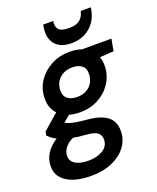

<svg xmlns="http://www.w3.org/2000/svg" viewBox="-201 -825 949 1157"><g transform="rotate(-20 273.5 -246.0)"><path d="M182 232Q116 232 67.5 215.5Q19 199 -6.5 167Q-32 135 -30 88Q-28 49 -8 16Q12 -17 49.5 -43.5Q87 -70 139 -90L182 -33Q131 -15 108 11.5Q85 38 84 67Q83 91 96.5 107Q110 123 136 131.5Q162 140 197 140Q252 140 289 117.5Q326 95 327 54Q329 28 310.5 10Q292 -8 235 -12Q188 -15 151 -22.5Q114 -30 86.5 -40Q59 -50 39.5 -63Q20 -76 8 -90L12 -113L132 -218L215 -189L78 -76L119 -137Q130 -129 142 -122.5Q154 -116 169.5 -111.5Q185 -107 208.5 -103Q232 -99 267 -96Q332 -91 371 -73Q410 -55 426 -25Q442 5 440 44Q438 97 405.5 139.5Q373 182 315.5 207Q258 232 182 232ZM248 -151Q190 -151 150.5 -172Q111 -193 92 -228.5Q73 -264 76 -309Q78 -367 109.5 -413.5Q141 -460 194 -488Q247 -516 312 -516Q370 -516 409 -495Q448 -474 466.5 -438.5Q485 -403 483 -358Q480 -300 449 -253Q418 -206 365.5 -178.5Q313 -151 248 -151ZM264 -244Q312 -244 343.5 -272Q375 -300 377 -347Q380 -384 357.5 -403Q335 -422 296 -422Q247 -422 215 -394Q183 -366 181 -319Q179 -282 201.5 -263Q224 -244 264 -244ZM378 -416 370 -504H577L563 -428ZM343 -560Q295 -560 264.5 -578.5Q234 -597 221.5 -630.5Q209 -664 217 -708L219 -724H284Q277 -690 293.5 -670.5Q310 -651 359 -651Q407 -651 430 -670.5Q453 -690 460 -724H525L522 -707Q514 -663 489.5 -630Q465 -597 428 -578.5Q391 -560 343 -560Z"/></g></svg>

Font: DM Sans SemiBold
Style: Italic
Weight: 600
Italic angle: -10°
Designer: Colophon Foundry, Jonny Pinhorn
Foundry: Colophon Foundry
Version: Version 4.004;gftools[0.9.30]